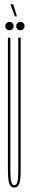

<svg xmlns="http://www.w3.org/2000/svg" viewBox="-20 -846 135 872"><path d="M45 6Q30 6 23 -10Q16 -26 16 -78V-675H27V-80Q27 -30 31.5 -17.5Q36 -5 45 -5Q54 -5 58.5 -17.5Q63 -30 63 -80V-675H74V-78Q74 -26 67 -10Q60 6 45 6ZM23 -708.5Q15 -708.5 9.5 -714Q4 -719.5 4 -727.5Q4 -735.5 9.5 -741Q15 -746.5 23 -746.5Q31 -746.5 36.5 -741Q42 -735.5 42 -727.5Q42 -719.5 36.5 -714Q31 -708.5 23 -708.5ZM72.5 -708.5Q64.5 -708.5 59 -714Q53.5 -719.5 53.5 -727.5Q53.5 -735.5 59 -741Q64.5 -746.5 72.5 -746.5Q80.5 -746.5 86 -741Q91.5 -735.5 91.5 -727.5Q91.5 -719.5 86 -714Q80.5 -708.5 72.5 -708.5ZM48 -771.5 27 -826.5H40L57 -771.5Z"/></svg>

Font: Anybody UltraCondensed Thin
Style: Regular
Weight: 100
Width: 1
Designer: Tyler Finck
Foundry: Etcetera Type Company
Version: Version 1.110